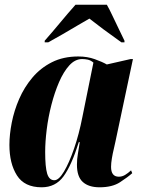

<svg xmlns="http://www.w3.org/2000/svg" viewBox="-20 -786 603 816"><path d="M157 10Q84 10 52 -40.5Q20 -91 20 -170Q20 -214 30 -265Q40 -316 61.5 -365.5Q83 -415 117.5 -456Q152 -497 200.5 -521.5Q249 -546 313 -546Q351 -546 383 -534.5Q415 -523 434 -512L535 -535H545L471 -186Q469 -175 464 -154.5Q459 -134 455.5 -113Q452 -92 452 -77Q452 -35 485 -35Q499 -35 511.5 -42.5Q524 -50 537 -62L542 -50Q523 -33 490 -11.5Q457 10 403 10Q357 10 332 -12.5Q307 -35 307 -86Q307 -110 311 -132Q315 -154 319 -182H315Q284 -83 250 -36.5Q216 10 157 10ZM211 -20Q230 -20 252 -57Q274 -94 295 -155Q316 -216 330 -288L377 -520Q365 -530 353 -532.5Q341 -535 329 -535Q299 -535 274.5 -508Q250 -481 231 -437Q212 -393 198.5 -340.5Q185 -288 178.5 -235.5Q172 -183 172 -140Q172 -76 180.5 -48Q189 -20 211 -20ZM170 -613Q201 -648 235 -689Q269 -730 301 -766H434Q445 -747 459 -717Q473 -687 487 -658.5Q501 -630 509 -613V-606H496Q409 -668 360 -707Q340 -696 310 -678Q280 -660 247 -641Q214 -622 185 -606H170Z"/></svg>

Font: Noto Serif Display ExtraCondensed Black
Style: Italic
Weight: 900
Width: 2
Italic angle: -12°
Designer: Monotype Design Team
Foundry: Monotype Imaging Inc.
Version: Version 2.009